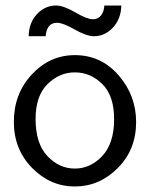

<svg xmlns="http://www.w3.org/2000/svg" viewBox="-20 -659 540 690"><path d="M29.8 -221.2Q29.8 -322.3 94.5 -391.6Q159.2 -460.9 249 -460.9Q343.3 -460.9 406.2 -388.4Q469.2 -315.9 469.2 -220.2Q469.2 -121.1 403.1 -54.9Q336.9 11.2 249 11.2Q161.1 11.2 95.5 -55.4Q29.8 -122.1 29.8 -221.2ZM83 -528.8Q84 -577.6 113 -608.4Q142.1 -639.2 181.2 -639.2Q208 -639.2 250.5 -614.5Q293 -589.8 314 -589.8Q333 -589.8 343.5 -604Q354 -618.2 355 -639.2H416Q415 -591.3 386 -560.1Q356.9 -528.8 317.9 -528.8Q291 -528.8 248.5 -553Q206.1 -577.1 185.1 -577.1Q147.9 -577.1 144 -528.8ZM107.9 -231Q107.9 -143.1 150.4 -98.1Q192.9 -53.2 249 -53.2Q305.2 -53.2 347.7 -98.6Q390.1 -144 390.1 -231Q390.1 -314.9 347.7 -356.9Q305.2 -398.9 249 -398.9Q193.8 -398.9 150.9 -356.9Q107.9 -314.9 107.9 -231Z"/></svg>

Font: CMU Sans Serif
Style: Medium
Weight: 500
Version: Version 0.7.0